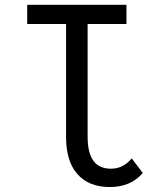

<svg xmlns="http://www.w3.org/2000/svg" viewBox="-20 -752 626 782"><path d="M561.5 -47.4Q512.7 9.8 427.2 9.8Q340.3 9.8 293.5 -44.9Q249 -96.7 249 -195.8V-654.3H90.8V-732.4H495.1V-654.3H336.9V-195.8Q336.9 -127.4 361.8 -95.2Q385.3 -64.9 432.1 -64.9Q481.4 -64.9 516.6 -106.9Z"/></svg>

Font: Consola Mono
Style: Book
Weight: 400
Monospace: yes
Designer: Wojciech Kalinowski "wmk69" (wmk69@o2.pl)
Foundry: Wojciech Kalinowski "wmk69" (wmk69@o2.pl)
Version: Version 2.1.0